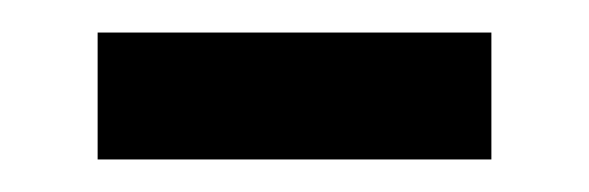

<svg xmlns="http://www.w3.org/2000/svg" viewBox="-20 -327 362 118"><path d="M40 -229H282V-307H40Z"/></svg>

Font: Noto Sans Brahmi
Style: Regular
Weight: 400
Designer: Monotype Design Team
Foundry: Monotype Imaging Inc.
Version: Version 2.004